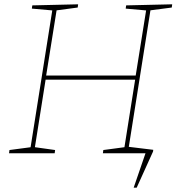

<svg xmlns="http://www.w3.org/2000/svg" viewBox="-20 -712 820 892"><path d="M22 0 24 -15 130 -29 121 -21 224 -671 230 -663 128 -672 130 -687 343 -692 341 -677 236 -663 244 -671 193 -352 188 -361H618L609 -352L660 -671L665 -663L564 -672L566 -687L780 -692L778 -677L671 -663L680 -671L577 -21L571 -29L672 -15L670 0H458L460 -15L565 -29L557 -21L609 -349L615 -342H185L193 -349L141 -21L136 -29L236 -15L234 0ZM577 -30 692 -16 691 -8 615 160H601L657 -3L663 0H574Z"/></svg>

Font: Bitter Thin
Style: Italic
Weight: 100
Italic angle: -9°
Designer: Sol Matas, and Bitter project Authors
Foundry: Sol Matas
Version: Version 2.002